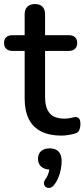

<svg xmlns="http://www.w3.org/2000/svg" viewBox="-25 -662 418 950"><path d="M279 9Q219 9 178 -12Q137 -33 117 -74Q97 -115 97 -174V-410H37Q17 -410 6 -420.5Q-5 -431 -5 -449Q-5 -468 6 -478Q17 -488 37 -488H97V-591Q97 -616 110.5 -629Q124 -642 148 -642Q172 -642 185 -629Q198 -616 198 -591V-488H315Q335 -488 346 -478Q357 -468 357 -449Q357 -431 346 -420.5Q335 -410 315 -410H198V-182Q198 -129 220.5 -102Q243 -75 294 -75Q312 -75 325.5 -78.5Q339 -82 348 -83Q359 -83 366 -75.5Q373 -68 373 -47Q373 -32 367.5 -19Q362 -6 348 -2Q336 2 315.5 5.5Q295 9 279 9ZM241 255Q232 266 221 267.5Q210 269 202 263.5Q194 258 192.5 247.5Q191 237 200 224Q211 209 216 191Q221 173 221 159L224 177Q195 177 179 162.5Q163 148 163 124Q163 99 178.5 85.5Q194 72 221 72Q249 72 264.5 87.5Q280 103 280 135Q280 154 276 175.5Q272 197 263.5 217.5Q255 238 241 255Z"/></svg>

Font: Nunito ExtraLight SemiBold
Style: Regular
Weight: 600
Version: Version 3.602